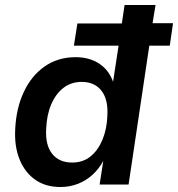

<svg xmlns="http://www.w3.org/2000/svg" viewBox="-20 -739 713 769"><path d="M222 10Q162 10 120.5 -19.5Q79 -49 58 -101.5Q37 -154 41 -223Q45 -306 75.5 -371Q106 -436 159 -473Q212 -510 283 -510Q339 -510 379 -483Q419 -456 435 -405L432 -406L455 -556H276L290 -645H468L479 -719H603L591 -646H673L660 -556H578L495 0H379L394 -97H395Q377 -63 350.5 -39Q324 -15 291.5 -2.5Q259 10 222 10ZM269 -88Q312 -88 342 -112Q372 -136 390 -178.5Q408 -221 410 -275Q414 -340 386.5 -375.5Q359 -411 307 -411Q265 -411 234 -387Q203 -363 185 -320.5Q167 -278 165 -223Q161 -159 188.5 -123.5Q216 -88 269 -88Z"/></svg>

Font: Nunitoga
Style: Bold Italic
Weight: 700
Italic angle: -9°
Designer: Vernon Adams
Foundry: Vernon Adams
Version: Version 1.0